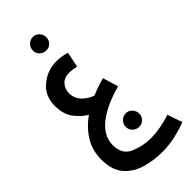

<svg xmlns="http://www.w3.org/2000/svg" viewBox="-323 -835 1163 1163"><g transform="rotate(-45 258.5 -253.0)"><path d="M517 228 484 133Q444 146 400.5 154.5Q357 163 312 163Q245 163 182.5 136Q120 109 120 30Q120 -50 194 -108Q268 -166 395 -200L365 -300Q306 -284 255 -262Q221 -271 188 -302.5Q155 -334 155 -381Q155 -416 177.5 -442Q200 -468 243 -468Q260 -468 275 -465.5Q290 -463 304 -460L324 -559Q282 -572 237 -572Q159 -572 98.5 -521Q38 -470 40 -382Q41 -312 75.5 -268.5Q110 -225 148 -203Q84 -158 46.5 -97Q9 -36 9 42Q9 132 52.5 182Q96 232 163.5 251.5Q231 271 303 271Q365 271 421.5 257.5Q478 244 517 228ZM242 -661Q265 -661 281.5 -677.5Q298 -694 298 -718Q298 -742 281.5 -759.5Q265 -777 242 -777Q217 -777 200 -759.5Q183 -742 183 -718Q183 -694 200 -677.5Q217 -661 242 -661ZM313 64Q336 64 352.5 47.5Q369 31 369 7Q369 -17 352.5 -34.5Q336 -52 313 -52Q288 -52 271 -34.5Q254 -17 254 7Q254 31 271 47.5Q288 64 313 64Z"/></g></svg>

Font: Noto Sans Arabic UI ExtraCondensed Semi
Style: Regular
Weight: 600
Width: 3
Designer: Nadine Chahine - Monotype Design Team
Foundry: Monotype Imaging Inc.
Version: Version 1.900